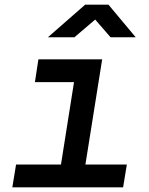

<svg xmlns="http://www.w3.org/2000/svg" viewBox="-20 -805 640 825"><path d="M186 -645H300L389 -721L455 -645H563L446 -785H346ZM33 0H509L525 -98H347L419 -550H145L130 -452H298L242 -98H49Z"/></svg>

Font: JetBrains Mono SemiBold
Style: Italic
Weight: 472
Italic angle: -9°
Monospace: yes
Designer: Philipp Nurullin, Konstantin Bulenkov
Foundry: JetBrains
Version: Version 2.305